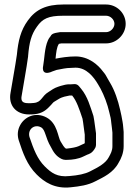

<svg xmlns="http://www.w3.org/2000/svg" viewBox="-20 -741 603 854"><path d="M316 -440C364 -440 396 -400 416 -366L427 -347C443 -317 458 -278 466 -242L472 -217C475 -202 475 -188 478 -170L480 -151V-91C480 -70 472 -57 464 -42C450 -15 419 2 381 21C358 33 327 39 289 42C235 48 208 28 179 -1C146 -34 130 -76 111 -132C102 -166 133 -190 162 -175C183 -164 180 -131 207 -86C217 -66 229 -46 254 -34C258 -32 265 -30 270 -30H278C301 -30 329 -34 351 -45L368 -53C375 -56 390 -58 404 -84C405 -85 407 -93 407 -96V-144V-148C403 -173 401 -198 396 -223C396 -224 395 -226 395 -227C382 -265 370 -311 341 -346L331 -358C326 -364 319 -367 312 -367C307 -367 299 -366 296 -366H286C277 -366 263 -363 250 -359L238 -355C222 -350 208 -340 196 -332C164 -313 166 -286 130 -283C122 -282 114 -282 108 -282C83 -282 70 -288 77 -319C86 -375 97 -431 105 -490V-492C110 -552 119 -587 144 -622C169 -658 195 -671 261 -671H452C471 -671 489 -654 489 -635C489 -616 471 -598 452 -598H251H247L235 -596C222 -594 210 -591 205 -580C204 -578 197 -571 193 -561C178 -527 178 -481 172 -448C172 -448 161 -405 205 -420C207 -421 210 -422 212 -423L232 -430C254 -434 274 -439 295 -439C302 -439 307 -440 316 -440ZM227 -480C230 -508 232 -531 242 -546C245 -547 249 -547 253 -548H452C499 -548 539 -588 539 -635C539 -683 499 -721 452 -721H261C186 -721 139 -699 104 -650C72 -606 61 -560 55 -497C47 -441 36 -385 27 -329C16 -272 52 -232 109 -232C117 -232 124 -232 133 -233C169 -236 188 -254 203 -270C214 -281 216 -286 222 -289C233 -295 245 -304 254 -307L266 -311C267 -311 281 -314 289 -316H298H301C321 -292 333 -255 347 -213C351 -192 353 -167 357 -142V-104C354 -102 350 -100 347 -99L330 -91C318 -86 303 -83 277 -80H273C264 -86 259 -97 250 -111C237 -131 236 -193 186 -219C138 -244 89 -222 69 -183C59 -164 56 -142 63 -118C82 -60 100 -8 143 35C177 69 224 100 295 92C334 88 371 83 405 65C440 47 484 28 508 -18C519 -36 530 -61 530 -91V-152V-154L528 -176C527 -192 524 -205 520 -227L514 -254C505 -294 490 -339 470 -372L459 -391C454 -401 447 -413 438 -423C416 -453 374 -490 316 -490C284 -490 252 -485 227 -480Z"/></svg>

Font: Blanket
Style: BdOutline
Weight: 700
Foundry: Cannot Into Space Fonts
Version: Version 0.9